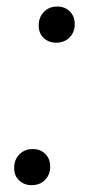

<svg xmlns="http://www.w3.org/2000/svg" viewBox="-20 -554 271 581"><path d="M22.9 -46.4Q22.9 -70.3 38.3 -86.4Q53.7 -102.5 77.6 -103Q101.6 -103.5 116.9 -88.4Q132.3 -73.2 131.8 -49.3Q131.8 -25.4 116.5 -9.8Q101.1 5.9 77.1 6.3Q53.7 6.8 38.1 -7.8Q22.5 -22.5 22.9 -46.4ZM97.2 -477.5Q97.2 -501.5 112.5 -517.6Q127.9 -533.7 151.9 -534.2Q175.8 -534.7 191.2 -519.5Q206.5 -504.4 206.1 -480.5Q206.1 -456.5 190.7 -440.9Q175.3 -425.3 151.4 -424.8Q127.9 -424.3 112.3 -439Q96.7 -453.6 97.2 -477.5Z"/></svg>

Font: Roboto Condensed
Style: Italic
Weight: 400
Italic angle: -12°
Designer: Christian Robertson
Foundry: Google
Version: Version 3.0